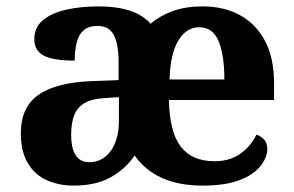

<svg xmlns="http://www.w3.org/2000/svg" viewBox="-20 -569 916 599"><path d="M210 10Q163 10 125.5 -7Q88 -24 66.5 -60.5Q45 -97 45 -153Q45 -235 100.5 -273.5Q156 -312 268 -316L350 -319V-374Q350 -408 344.5 -433.5Q339 -459 325 -473.5Q311 -488 283 -488Q256 -488 240.5 -474Q225 -460 219 -435.5Q213 -411 213 -380Q146 -380 116.5 -395.5Q87 -411 87 -447Q87 -484 114.5 -506.5Q142 -529 187.5 -539Q233 -549 286 -549Q324 -549 354.5 -543.5Q385 -538 409 -526Q433 -514 450 -495Q479 -520 519 -534.5Q559 -549 612 -549Q679 -549 729 -521.5Q779 -494 807 -441Q835 -388 835 -308V-257H507Q509 -157 544 -111.5Q579 -66 649 -66Q697 -66 730 -89.5Q763 -113 780 -149Q795 -144 804.5 -133Q814 -122 814 -104Q814 -79 793.5 -52Q773 -25 728.5 -7.5Q684 10 612 10Q538 10 485 -14Q432 -38 400 -84Q372 -42 325.5 -16Q279 10 210 10ZM258 -63Q286 -63 307 -79Q328 -95 339.5 -124Q351 -153 351 -191V-266L307 -263Q267 -261 244 -247.5Q221 -234 211.5 -209.5Q202 -185 202 -149Q202 -121 208 -102Q214 -83 226.5 -73Q239 -63 258 -63ZM680 -321Q680 -397 662 -440.5Q644 -484 602 -484Q561 -484 536 -442Q511 -400 509 -321Z"/></svg>

Font: Noto Rashi Hebrew
Style: Bold
Weight: 700
Version: Version 1.006